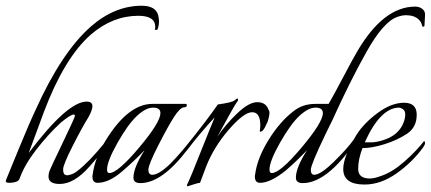

<svg xmlns="http://www.w3.org/2000/svg" viewBox="-25 -635 1501 669"><path d="M277 -281Q297 -281 297 -265Q297 -252 284 -228Q262 -193 228.5 -127Q195 -61 195 -45.5Q195 -30 201 -26.5Q207 -23 215 -25Q232 -29 243 -38Q285 -70 340 -138L341 -133Q340 -119 326.5 -101.5Q313 -84 288 -56Q234 6 183 6Q144 6 144 -20Q144 -30 147.5 -39.5Q151 -49 193.5 -137.5Q236 -226 236 -231Q236 -236 232 -236Q221 -236 186 -207Q141 -165 100.5 -112.5Q60 -60 43 -12Q39 -1 17 1.5Q-5 4 -5 -4Q-5 -6 -0.5 -16.5Q4 -27 39.5 -114Q75 -201 99 -252Q189 -452 291 -542Q374 -615 469 -615Q524 -615 528 -572Q529 -567 529 -558Q529 -549 525 -535Q524 -531 520 -531H515Q514 -531 515 -534Q516 -537 516 -541Q516 -580 457 -580Q367 -580 291 -514Q199 -433 128 -245Q118 -218 100 -169Q82 -120 75 -102Q210 -281 277 -281Z M641 -148Q643 -146 643 -140Q643 -134 629 -115Q540 3 464 3Q440 3 440 -16Q440 -51 479 -112Q444 -75 399 -36.5Q354 2 315 2Q297 2 297 -20Q297 -25 298 -27Q305 -84 344 -147Q422 -273 506 -273H621Q626 -273 626 -269Q626 -261 617 -261Q603 -261 582 -228.5Q561 -196 526.5 -128.5Q492 -61 492 -43.5Q492 -26 506 -26Q529 -26 570 -66Q592 -89 603 -102Q614 -115 617.5 -119Q621 -123 641 -148ZM534 -241Q534 -260 508.5 -260Q483 -260 452 -231Q421 -202 384.5 -137.5Q348 -73 348 -44Q348 -32 356 -32Q385 -32 459.5 -120.5Q534 -209 534 -241Z M882 -198Q882 -244 853.5 -244Q825 -244 772.5 -183.5Q720 -123 693 -54L672 2Q666 2 648 8Q630 14 629 14Q624 14 628.5 5Q633 -4 645.5 -34Q658 -64 676 -110Q711 -198 723 -226Q670 -169 627 -112Q620 -102 620 -114Q620 -122 625 -128Q696 -216 734 -271Q784 -278 792 -285Q800 -292 802 -292Q804 -292 804.5 -288Q805 -284 799 -277Q793 -270 732 -158Q759 -199 800.5 -239Q842 -279 871.5 -279Q901 -279 910 -254Q914 -249 914 -243Q914 -237 912 -227.5Q910 -218 908 -212Q897 -187 892 -182Q889 -177 882 -176Q881 -177 880 -178Q882 -189 882 -198Z M1449 -542Q1448 -542 1446 -544Q1442 -568 1416 -578Q1404 -582 1390 -582Q1376 -582 1359 -576Q1311 -559 1253 -456Q1195 -353 1133 -216Q1132 -215 1109 -167Q1058 -61 1058 -43.5Q1058 -26 1070 -26Q1092 -26 1138.5 -71.5Q1185 -117 1207 -148Q1209 -146 1209 -139.5Q1209 -133 1195 -115Q1106 3 1030 3Q1006 3 1006 -16Q1006 -51 1045 -112Q1010 -75 972 -42Q918 2 881 2Q863 2 863 -20Q863 -25 864 -27Q871 -83 910.5 -147Q950 -211 997 -247Q1029 -273 1074 -273Q1097 -273 1120 -273Q1136 -300 1171 -366.5Q1206 -433 1221 -458Q1312 -612 1422 -612Q1436 -612 1446.5 -604Q1457 -596 1456 -582L1454 -546Q1454 -542 1449 -542ZM1100 -241Q1100 -260 1074.5 -260Q1049 -260 1018 -231Q987 -202 950.5 -137.5Q914 -73 914 -44Q914 -32 922 -32Q951 -32 1025.5 -120.5Q1100 -209 1100 -241Z M1238 -119Q1223 -80 1223 -46.5Q1223 -13 1264 -13Q1279 -13 1303 -22Q1342 -35 1384 -72Q1426 -109 1453 -144Q1456 -141 1456 -136Q1456 -131 1449 -121Q1412 -70 1357 -31Q1302 8 1245 8Q1171 8 1171 -46Q1171 -89 1217 -165Q1243 -206 1291 -241.5Q1339 -277 1383 -277Q1427 -277 1427 -235Q1427 -191 1392.5 -168.5Q1358 -146 1314.5 -132.5Q1271 -119 1238 -119ZM1246 -139Q1252 -139 1268.5 -139Q1285 -139 1308 -146Q1365 -163 1382 -210Q1387 -224 1387 -236.5Q1387 -249 1379 -254.5Q1371 -260 1365 -260Q1300 -259 1246 -139Z"/></svg>

Font: Italianno
Style: Regular
Weight: 400
Designer: Robert E. Leuschke
Foundry: Robert E. Leuschke
Version: Version 1.003